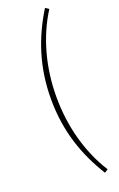

<svg xmlns="http://www.w3.org/2000/svg" viewBox="-187 -851 673 1089"><g transform="rotate(-20 149.5 -306.5)"><path d="M244 191 265 178C177 40 132 -130 132 -306C132 -482 177 -651 265 -790L244 -804C154 -658 99 -499 99 -306C99 -112 154 46 244 191Z"/></g></svg>

Font: Source Han Sans CN ExtraLight
Style: Regular
Weight: 250
Designer: Ryoko NISHIZUKA (kana & ideographs); Paul D. Hunt (Latin, Greek & Cyrillic); Wenlong ZHANG (bopomofo); Sandoll Communica
Foundry: Adobe Systems Incorporated
Version: Version 1.004;PS 1.004;hotconv 16.6.51;makeotf.lib2.5.65220